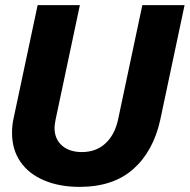

<svg xmlns="http://www.w3.org/2000/svg" viewBox="-20 -718 741 750"><path d="M27 -199Q27 -231 34 -260L127 -698H292L197 -250Q193 -228 193 -219Q193 -175 222 -149.5Q251 -124 300 -124Q355 -124 391.5 -157.5Q428 -191 441 -250L536 -698H701L606 -250Q579 -127 500.5 -57.5Q422 12 291 12Q212 12 152 -13.5Q92 -39 59.5 -86.5Q27 -134 27 -199Z"/></svg>

Font: Azeret Mono
Style: Bold Italic
Weight: 700
Italic angle: -12°
Designer: Martin Vácha
Foundry: Displaay
Version: Version 1.000; Glyphs 3.0.3, build 3074